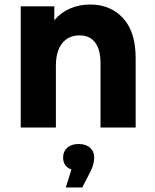

<svg xmlns="http://www.w3.org/2000/svg" viewBox="-20 -566 689 852"><path d="M72 -538H221V-476Q249 -510 290.5 -528Q332 -546 380 -546Q470 -546 526 -485.5Q582 -425 582 -308V0H426V-286Q426 -346 402 -377.5Q378 -409 333 -409Q284 -409 256 -374Q228 -339 228 -274V0H72ZM297 186Q279 180 269.5 166.5Q260 153 260 133Q260 106 278.5 89.5Q297 73 329 73Q361 73 379.5 89.5Q398 106 398 133Q398 164 380 198L345 266H272Z"/></svg>

Font: Chess Sans
Style: Bold
Weight: 700
Designer: Wolf Bōese
Foundry: Wolf Bōese
Version: Version 7.223